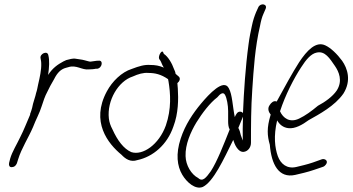

<svg xmlns="http://www.w3.org/2000/svg" viewBox="-20 -760 1590 866"><path d="M21 -25C19 -15 22 -6 32 -6C44 -6 51 -12 56 -23L62 -42C77 -91 108 -138 129 -187C141 -219 159 -251 168 -281C175 -303 183 -327 193 -345L207 -373L224 -403C239 -433 255 -448 277 -454L288 -457C324 -469 350 -443 381 -447C390 -447 405 -448 412 -450H419C442 -454 447 -491 423 -486H417C407 -484 398 -484 388 -482C384 -482 381 -483 377 -484L362 -488C355 -490 349 -491 342 -492L322 -495C309 -498 292 -492 279 -489L266 -483C240 -469 217 -453 197 -422C202 -457 204 -487 198 -511C194 -534 158 -517 163 -497C164 -488 166 -485 166 -473C167 -446 160 -413 152 -379C149 -365 147 -352 143 -341C139 -322 133 -308 129 -292L125 -274C123 -266 120 -257 117 -249C116 -247 115 -245 116 -243C101 -209 88 -174 71 -141C56 -109 35 -76 26 -45Z M462 -348C388 -211 467 -112 528 -62C545 -44 568 -27 600 -38C670 -53 734 -107 762 -189C785 -249 785 -314 782 -361L780 -385C790 -393 795 -406 787 -414L772 -427C771 -435 768 -442 765 -448C756 -474 738 -505 719 -517L716 -524C710 -538 692 -507 698 -494L703 -487C707 -482 711 -466 719 -455C698 -464 680 -467 658 -467C632 -469 608 -462 574 -449C529 -435 486 -393 462 -348ZM471 -226C462 -306 513 -394 579 -415C603 -426 627 -433 649 -431C679 -431 706 -425 738 -403L740 -393C749 -339 754 -269 728 -194C697 -108 624 -57 572 -74C538 -89 510 -126 487 -177C479 -192 473 -208 471 -226Z M795 -135C772 -65 779 -11 802 28C822 62 861 97 895 83C943 59 988 -40 1032 -129C1038 -109 1053 -73 1079 -75C1098 -77 1112 -95 1112 -116C1112 -191 1112 -273 1118 -358C1124 -447 1130 -546 1153 -644C1157 -666 1162 -684 1168 -697L1178 -720C1188 -743 1154 -748 1145 -727L1135 -705C1128 -688 1121 -668 1116 -643C1111 -620 1105 -592 1101 -560C1087 -457 1080 -347 1076 -252C1076 -251 1075 -250 1076 -249C1074 -253 1071 -255 1067 -256C1051 -259 1045 -245 1039 -232C1029 -280 1028 -334 1012 -362C989 -407 923 -336 887 -293C851 -250 815 -197 795 -135ZM817 -56C815 -108 840 -165 866 -208C892 -250 927 -296 960 -321C973 -337 987 -347 995 -332C1003 -318 1009 -285 1009 -259V-213C1009 -201 1010 -186 1016 -176C989 -108 959 -31 931 12C910 41 894 62 874 43C843 27 818 -14 817 -56ZM1055 -183 1076 -234C1075 -196 1074 -160 1075 -126C1072 -134 1069 -142 1066 -151C1064 -162 1060 -174 1055 -183Z M1197 -287C1184 -270 1193 -253 1201 -243L1200 -240C1183 -183 1185 -149 1197 -107C1204 -19 1237 45 1311 29C1333 24 1368 16 1397 6L1438 -8C1443 -10 1447 -14 1450 -18C1462 -34 1447 -45 1433 -42L1391 -27C1365 -18 1337 -12 1317 -7C1275 3 1246 -20 1233 -56C1220 -93 1213 -145 1230 -217C1241 -198 1257 -185 1280 -182C1311 -178 1345 -198 1372 -218C1420 -245 1490 -282 1529 -338C1566 -397 1547 -452 1523 -486C1501 -516 1472 -544 1448 -555C1405 -576 1364 -532 1329 -479C1300 -434 1263 -366 1228 -302C1214 -308 1203 -296 1197 -287ZM1243 -258C1267 -332 1306 -407 1338 -456C1361 -492 1383 -518 1409 -523C1446 -531 1467 -497 1491 -462C1508 -437 1527 -396 1499 -352C1480 -324 1446 -300 1414 -283C1384 -258 1358 -239 1329 -225C1287 -205 1257 -227 1243 -258Z"/></svg>

Font: Stray Cat
Style: UltCnObl
Weight: 400
Version: Version 1.0